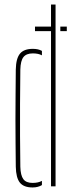

<svg xmlns="http://www.w3.org/2000/svg" viewBox="-20 -820 324 845"><path d="M134 -683V-703H219V-683ZM245.5 -683V-703H274V-683ZM49.5 -86Q49 -139.5 48.5 -190.5Q48 -241.5 48 -292.8Q48 -344 48.5 -398.8Q49 -453.5 49.5 -514Q50.5 -563 68 -584Q85.5 -605 124.5 -605Q136.5 -605 146.5 -602.8Q156.5 -600.5 164.5 -596V-576.5Q149 -585 124.5 -585Q96 -585 83.2 -568.8Q70.5 -552.5 69.5 -514Q68.5 -431.5 68.2 -360.8Q68 -290 68.2 -223.2Q68.5 -156.5 69.5 -86Q70.5 -48 82.8 -31.5Q95 -15 123.5 -15Q148 -15 164.5 -24V-5.5Q156.5 -0.5 146.2 2.2Q136 5 123.5 5Q84.5 5 67.5 -16.2Q50.5 -37.5 49.5 -86ZM204.5 0V-800H224.5V0Z"/></svg>

Font: Big Shoulders Stencil Thin
Style: Regular
Weight: 100
Designer: Patric King
Foundry: XO Type Co
Version: Version 2.001